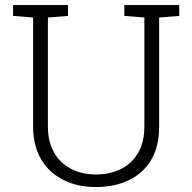

<svg xmlns="http://www.w3.org/2000/svg" viewBox="-20 -731 762 761"><path d="M359.9 10.3Q286.1 10.3 231 -18.1Q174.8 -45.9 143.1 -99.4Q111.3 -152.8 111.3 -229V-661.6L31.7 -668V-710.9H249.5V-668L169.9 -661.6V-229Q169.9 -168.5 194.3 -126.5Q218.8 -84 261.5 -61.8Q304.2 -39.6 360.4 -39.6Q417 -39.6 460 -61.5Q503.4 -83.5 527.8 -125.7Q552.2 -168 552.2 -229V-661.6L472.7 -668V-710.9H690.4V-668L610.8 -661.6V-229Q610.8 -151.4 579.6 -98.1Q548.3 -44.9 491.5 -17.3Q434.6 10.3 359.9 10.3Z"/></svg>

Font: Hanuman Light
Style: Regular
Weight: 300
Designer: Danh Hong
Version: Version 8.002; ttfautohint (v1.8.3)